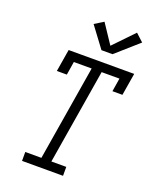

<svg xmlns="http://www.w3.org/2000/svg" viewBox="-175 -1077 950 1175"><g transform="rotate(20 300.0 -489.0)"><path d="M116 0V-58H221L323 -677H207L193 -590H128L152 -735H579L555 -590H490L504 -677H388L286 -58H383V0ZM341 -803 241 -937 299 -973 383 -847 509 -978 559 -932 413 -803Z"/></g></svg>

Font: Iosevka Curly Slab LtEx
Style: Italic
Weight: 300
Width: 7
Italic angle: -9°
Monospace: yes
Designer: Belleve Invis
Foundry: Belleve Invis
Version: Version 11.1.0; ttfautohint (v1.8.3)